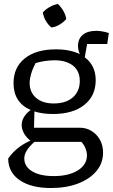

<svg xmlns="http://www.w3.org/2000/svg" viewBox="-20 -740 567 965"><path d="M246 -167Q193 -167 153 -180L151 -98H382Q414 -98 440.5 -81.5Q467 -65 482.5 -37Q498 -9 498 27Q498 80 464.5 120Q431 160 372 182.5Q313 205 236 205Q137 205 79.5 166Q22 127 21 57Q63 -3 133 -33Q111 -50 100 -71Q89 -92 89 -111Q89 -133 101 -152.5Q113 -172 134 -187Q48 -225 48 -322Q48 -401 104.5 -446.5Q161 -492 261 -492Q332 -492 381 -468Q372 -491 372 -508Q372 -545 396 -565Q420 -585 463 -585Q477 -585 492.5 -582.5Q508 -580 527 -574L519 -519H418L406 -452Q461 -411 461 -337Q461 -258 403.5 -212.5Q346 -167 246 -167ZM250 -220Q311 -220 346 -250.5Q381 -281 381 -333Q381 -383 347 -410Q313 -437 254 -437Q232 -437 207 -433.5Q182 -430 159 -423Q144 -395 136.5 -369Q129 -343 129 -323Q129 -276 161.5 -248Q194 -220 250 -220ZM102 56Q102 97 141.5 121Q181 145 250 145Q325 145 371 116.5Q417 88 417 41Q417 25 410 6.5Q403 -12 389 -27H153Q124 -1 113 19Q102 39 102 56ZM271 -720Q287 -705 298.5 -685Q310 -665 313 -644Q299 -628 279 -616Q259 -604 238 -602Q204 -631 195 -677Q209 -693 229 -704.5Q249 -716 271 -720Z"/></svg>

Font: Piazzolla
Style: Regular
Weight: 400
Designer: Juan Pablo del Peral
Foundry: Huerta Tipografica
Version: Version 1.330